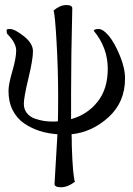

<svg xmlns="http://www.w3.org/2000/svg" viewBox="-20 -540 543 782"><path d="M114.3 -331.1Q114.3 -297.9 95.7 -220.7Q77.1 -143.6 77.1 -117.2Q77.1 -94.7 89.8 -79.1Q102.5 -63.5 122.6 -56.6Q142.6 -49.8 159.7 -47.4Q176.8 -44.9 194.3 -44.9Q209 -44.9 215.8 -45.9Q216.8 -78.1 216.8 -150.4Q216.8 -256.8 210.4 -368.7Q204.1 -480.5 198.2 -497.1Q224.6 -519.5 250 -519.5Q274.4 -519.5 274.4 -505.9Q269.5 -308.6 269.5 -158.2V-54.7Q335.9 -73.2 377.4 -125.5Q418.9 -177.7 418.9 -259.8Q418.9 -345.7 362.3 -414.1Q362.3 -421.9 381.8 -421.9Q399.4 -421.9 422.9 -394.5Q446.3 -366.2 467.8 -314.5Q489.3 -262.7 489.3 -220.7Q489.3 -124 422.4 -63Q355.5 -2 271.5 6.8Q272.5 23.4 272.5 55.7Q276.4 175.8 285.2 200.2Q255.9 222.7 228.5 222.7Q202.1 222.7 202.1 209Q204.1 169.9 208.5 99.6Q212.9 29.3 213.9 6.8Q174.8 3.9 141.1 -6.8Q107.4 -17.6 78.1 -37.6Q48.8 -57.6 31.7 -91.3Q14.6 -125 14.6 -169.9Q14.6 -196.3 30.3 -250Q45.9 -303.7 45.9 -334Q45.9 -365.2 10.7 -400.4Q6.8 -404.3 6.8 -418Q6.8 -421.9 20.5 -421.9Q40 -421.9 77.1 -392.6Q114.3 -363.3 114.3 -331.1Z"/></svg>

Font: Crimson Text
Style: Roman
Weight: 400
Version: Version 0.13